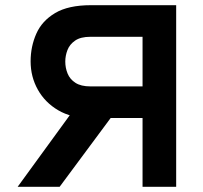

<svg xmlns="http://www.w3.org/2000/svg" viewBox="-20 -720 782 740"><path d="M529.4 0V-265.2H325Q255.3 -265.2 204.4 -295Q153.6 -324.8 125.8 -374.5Q98 -424.2 98 -483.6Q98 -540.3 119.8 -589.8Q141.5 -639.3 192.3 -669.6Q243.1 -700 330.4 -700H659V0ZM48 0 269 -303.6H435L209.8 0ZM328.4 -387H529.4V-578.2H328.4Q290.7 -578.2 269.6 -563.6Q248.4 -549 240 -527.1Q231.6 -505.2 231.6 -482.8Q231.6 -458.3 240.6 -436.4Q249.5 -414.5 270.8 -400.8Q292 -387 328.4 -387Z"/></svg>

Font: Overpass
Style: Regular
Weight: 400
Designer: Delve Withrington, Dave Bailey, Thomas Jockin
Foundry: Delve Fonts LLC
Version: Version 4.000